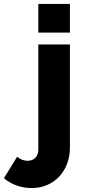

<svg xmlns="http://www.w3.org/2000/svg" viewBox="-132 -750 430 972"><path d="M29 202C139 202 222 118 222 -3V-525H62V9C62 42 39 64 9 64C-11 64 -31 57 -45 43L-112 152C-74 185 -24 202 29 202ZM222 -585V-730H62V-585Z"/></svg>

Font: Raleway
Style: ExtraBold
Weight: 800
Designer: Matt McInerney, Pablo Impallari, Rodrigo Fuenzalida
Foundry: Matt McInerney, Pablo Impallari, Rodrigo Fuenzalida
Version: Version 3.000